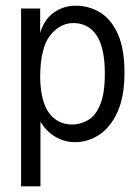

<svg xmlns="http://www.w3.org/2000/svg" viewBox="-20 -487 490 674"><path d="M54 167V-457H121V-371Q135 -419 169 -443Q203 -467 246 -467Q292 -467 331 -443.5Q370 -420 393.5 -368Q417 -316 417 -232Q417 -148 392.5 -94Q368 -40 328.5 -14Q289 12 244 12Q206 12 174 -7Q142 -26 122 -60V167ZM233 -50Q262 -50 288.5 -65Q315 -80 331.5 -119Q348 -158 348 -229Q348 -317 320.5 -360.5Q293 -404 242 -406Q193 -408 157 -364Q121 -320 121 -213Q123 -129 153 -89.5Q183 -50 233 -50Z"/></svg>

Font: Inconsolata SemiCondensed
Style: Regular
Weight: 400
Width: 4
Monospace: yes
Designer: Raph Levien, Cyreal, Brenton Simpson
Foundry: Raph Levien, Cyreal, Google
Version: Version 3.000; ttfautohint (v1.8.2.53-6de2)